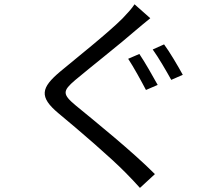

<svg xmlns="http://www.w3.org/2000/svg" viewBox="-20 -824 1040 908"><path d="M639 -568.8 586.1 -546C611.9 -507.2 649.3 -438.7 670.3 -398.5L725.7 -422.4C705.2 -459.6 664.2 -532 639 -568.8ZM755.9 -614.1 702.2 -590C729.6 -552.2 766.6 -488.3 789.9 -446.3L844.4 -470.2C822.7 -510.1 781.9 -579.4 755.9 -614.1ZM690.7 -737.8 616.2 -803.7C604.9 -785.2 578.9 -756.9 559.3 -736.7C491.3 -668.5 340.1 -548.4 264.4 -485.3C174.2 -409.2 162.7 -366.3 257.4 -287.5C350.9 -210.1 502.2 -80.4 573 -8.3C597.1 16.1 620.7 40.8 641.8 64.6L712.6 -0.6C606.5 -107.2 430 -249.8 339 -324.5C274.2 -378.5 275.2 -393.6 335.6 -445.3C409.2 -507 553.5 -620.7 621.6 -680.5C638.6 -694.6 669.6 -721.2 690.7 -737.8Z"/></svg>

Font: Source Han Sans JP VF
Style: Regular
Weight: 250
Designer: Ryoko NISHIZUKA 西塚涼子 (kana, bopomofo & ideographs); Paul D. Hunt (Latin, Greek & Cyrillic); Sandoll Communications 산돌커뮤니
Foundry: Adobe
Version: Version 2.004;hotconv 1.0.118;makeotfexe 2.5.65603